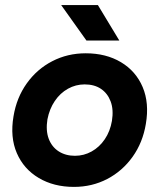

<svg xmlns="http://www.w3.org/2000/svg" viewBox="-20 -721 625 753"><path d="M270 12Q191 12 132 -23Q73 -58 46 -120.5Q19 -183 33 -265Q45 -338 85 -394Q125 -450 185 -481Q245 -512 316 -512Q396 -512 454.5 -477Q513 -442 539.5 -379.5Q566 -317 552 -235Q540 -162 500 -106Q460 -50 400.5 -19Q341 12 270 12ZM274 -110Q309 -110 339.5 -127Q370 -144 391 -175Q412 -206 419 -247Q426 -291 414 -323Q402 -355 376 -372.5Q350 -390 312 -390Q277 -390 246.5 -373Q216 -356 195 -325Q174 -294 166 -253Q159 -209 171 -177Q183 -145 210 -127.5Q237 -110 274 -110ZM319 -562 220 -701H364L448 -562Z"/></svg>

Font: Figtree
Style: Bold Italic
Weight: 700
Italic angle: -9.5°
Foundry: Erik Kennedy
Version: Version 2.001;gftools[0.9.30]